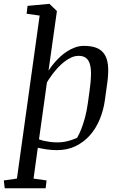

<svg xmlns="http://www.w3.org/2000/svg" viewBox="-67 -783 632 1015"><path d="M78.6 -752 194.3 -762.7 233.9 -724.6 189.5 -409.7Q192.9 -415 201.2 -426.8Q209.5 -438.5 222.2 -453.1Q234.9 -467.8 251.2 -483.2Q267.6 -498.5 287.4 -511.2Q307.1 -523.9 329.6 -532.2Q352.1 -540.5 377 -540.5Q414.1 -540.5 440.9 -530.8Q467.8 -521 483.6 -498.5Q499.5 -476.1 503.7 -439.2Q507.8 -402.3 500.5 -347.7L487.8 -255.9Q480.5 -201.2 460.4 -152.6Q440.4 -104 408.4 -67.9Q376.5 -31.7 332.8 -10.5Q289.1 10.7 234.4 10.7Q208 10.7 182.1 7.1Q156.2 3.4 132.8 -2L110.4 161.1L179.2 170.9L174.3 212.4H-42L-46.9 170.9L22.5 161.1L142.6 -700.7L73.7 -710.4ZM406.7 -304.7Q413.6 -353.5 414.1 -388.4Q414.6 -423.3 407.7 -445.3Q400.9 -467.3 386.5 -477.5Q372.1 -487.8 348.6 -487.8Q328.1 -487.8 308.6 -478.5Q289.1 -469.2 271.2 -455.1Q253.4 -440.9 238 -424.1Q222.7 -407.2 210.9 -391.6Q199.2 -376 191.4 -364Q183.6 -352.1 181.2 -347.7L139.2 -46.4Q151.4 -41.5 167 -38.1Q180.2 -35.2 197.8 -32.7Q215.3 -30.3 236.8 -30.3Q257.3 -30.3 276.4 -33.9Q295.4 -37.6 309.6 -42.5Q326.2 -47.9 340.8 -54.7Q352.5 -74.7 363.3 -102.5Q372.6 -126 382.1 -160.6Q391.6 -195.3 397.9 -240.7Z"/></svg>

Font: Noticia Text
Style: Italic
Weight: 400
Italic angle: -8°
Designer: JM Sole
Foundry: JM Sole
Version: Version 1.003